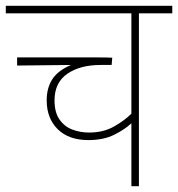

<svg xmlns="http://www.w3.org/2000/svg" viewBox="-20 -642 614 662"><path d="M574 -596H459V0H433V-217Q411 -196 374 -177.5Q337 -159 285 -159Q217 -159 179 -196.5Q141 -234 141 -296Q141 -339 160.5 -369Q180 -399 225 -418L39 -416V-444H261Q293 -444 321.5 -444Q350 -444 367 -443L365 -418H327Q256 -418 212 -387.5Q168 -357 168 -296Q168 -254 185.5 -229.5Q203 -205 230 -195Q257 -185 287 -185Q336 -185 372.5 -205.5Q409 -226 433 -250V-596H0V-622H574Z"/></svg>

Font: Noto Sans Thin
Style: Italic
Weight: 100
Italic angle: -12°
Designer: Monotype Design Team
Foundry: Monotype Imaging Inc.
Version: Version 2.013; ttfautohint (v1.8.4.7-5d5b)